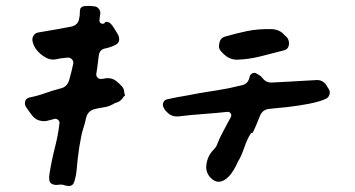

<svg xmlns="http://www.w3.org/2000/svg" viewBox="-20 -597 1183 640"><path d="M397 -279Q397 -279 394 -276.5Q391 -274 389 -270Q382 -261 374 -257Q373 -257 372.5 -256.5Q372 -256 371 -256Q363 -254 357 -250Q344 -242 327 -239.5Q310 -237 294 -233Q272 -226 267 -204Q263 -185 257 -167Q251 -149 244 -105Q238 -63 236 -36.5Q234 -10 227 10Q224 21 212 23Q208 23 204 22.5Q200 22 196 21Q188 17 174 19Q160 21 150.5 14.5Q141 8 145 -18Q152 -62 163 -105Q174 -148 178 -184Q180 -192 173.5 -197.5Q167 -203 159 -200Q149 -197 138 -194.5Q127 -192 117 -194Q99 -197 88 -211Q77 -225 67 -240Q61 -249 64 -260Q67 -269 78 -272Q104 -277 129 -286Q154 -295 181 -302Q202 -306 210 -328Q215 -345 218 -358Q221 -371 224 -384Q226 -393 219.5 -399.5Q213 -406 205 -405Q196 -404 187 -403Q178 -402 170 -400Q149 -395 131 -406Q115 -415 103 -429.5Q91 -444 88 -462Q87 -472 93 -480Q99 -488 109 -489Q135 -493 164.5 -498.5Q194 -504 216 -508Q241 -513 244 -536Q246 -544 246 -551.5Q246 -559 247 -565Q249 -576 264.5 -577Q280 -578 294 -576Q304 -575 310 -567Q316 -559 314 -549Q312 -538 311.5 -529Q311 -520 320 -518Q328 -517 329 -521Q330 -525 337 -524Q345 -523 350.5 -516.5Q356 -510 359 -505Q361 -501 368 -490.5Q375 -480 376 -475Q381 -456 366 -448Q351 -440 333 -436Q311 -433 309 -410Q307 -397 305.5 -382Q304 -367 301 -351Q300 -344 305 -338.5Q310 -333 318 -334Q324 -334 332 -336Q354 -339 371 -324Q379 -317 386 -309.5Q393 -302 394 -292Q394 -285 397 -279Z M943 -447Q940 -432 926 -429Q888 -419 848 -409Q808 -399 769 -398Q751 -398 735 -409Q724 -417 715.5 -427.5Q707 -438 711 -451Q713 -470 730 -475Q768 -486 804 -493.5Q840 -501 888 -500Q911 -498 925 -484Q927 -481 930 -478.5Q933 -476 936 -473Q945 -463 943 -447ZM1076 -300Q1081 -292 1078.5 -282.5Q1076 -273 1067 -268Q1046 -258 1009.5 -251Q973 -244 936.5 -240Q900 -236 877 -234Q856 -232 847 -212Q842 -199 835.5 -183.5Q829 -168 823 -156Q822 -154 819.5 -154Q817 -154 816 -152Q804 -134 794 -104.5Q784 -75 773 -58Q772 -55 766 -43Q760 -31 750.5 -18Q741 -5 728 3Q706 16 687 0Q664 -19 668 -48.5Q672 -78 692 -98Q702 -108 705 -119Q711 -135 725 -161Q739 -187 749 -206Q753 -213 749 -219Q745 -225 737 -224Q700 -220 658 -217Q616 -214 575 -209Q551 -207 536 -224Q530 -229 525 -239Q521 -247 524.5 -255.5Q528 -264 537 -266Q554 -270 571 -273Q588 -276 605 -279Q645 -287 675.5 -291.5Q706 -296 743 -303Q766 -308 787 -313Q808 -318 812 -341Q814 -349 821 -352.5Q828 -356 835 -352Q840 -349 845 -346Q850 -343 854 -338Q867 -320 889 -322Q909 -323 936 -324.5Q963 -326 989 -327.5Q1015 -329 1033 -330Q1055 -332 1068 -313Q1070 -309 1072 -306Q1074 -303 1076 -300Z"/></svg>

Font: Slackside One
Style: Regular
Weight: 400
Version: Version 1.000